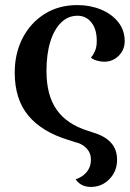

<svg xmlns="http://www.w3.org/2000/svg" viewBox="-20 -548 511 756"><path d="M338 188Q298 188 278 158Q307 148 322.5 128Q338 108 338 81Q338 62 330 48.5Q322 35 308.5 25.5Q295 16 277 12L249 3Q144 -29 91 -93.5Q38 -158 38 -262Q38 -338 69 -398Q100 -458 155.5 -493Q211 -528 285 -528Q335 -528 377.5 -510.5Q420 -493 445.5 -461Q471 -429 471 -386Q471 -352 447.5 -328.5Q424 -305 390 -305Q376 -305 361 -309.5Q346 -314 338 -321Q347 -331 354 -347Q361 -363 361 -387Q361 -433 340 -459.5Q319 -486 285 -486Q248 -486 220.5 -459Q193 -432 178 -383.5Q163 -335 163 -268Q163 -173 203 -116Q243 -59 326 -33L347 -26Q394 -12 417.5 14.5Q441 41 441 81Q441 126 411 157Q381 188 338 188Z"/></svg>

Font: Arima SemiBold
Style: Regular
Weight: 600
Designer: Joana Correia and Natanael Gama
Foundry: NDISCOVER
Version: Version 1.101;gftools[0.9.23]